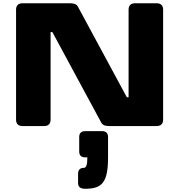

<svg xmlns="http://www.w3.org/2000/svg" viewBox="-20 -770 1095 1173"><path d="M117.2 0H250C275.4 0 289.1 -13.7 289.1 -39.1V-574.2H299.8L599.1 -20C608.4 -2.9 627.4 0 647.5 0H937.5C962.9 0 976.6 -13.7 976.6 -39.1V-710.9C976.6 -736.3 962.9 -750 937.5 -750H804.7C779.3 -750 765.6 -736.3 765.6 -710.9V-175.8H754.9L455.6 -730C446.3 -747.1 427.2 -750 407.2 -750H117.2C91.8 -750 78.1 -736.3 78.1 -710.9V-39.1C78.1 -13.7 91.8 0 117.2 0ZM501 383.3C604.5 383.3 640.1 343.3 640.1 191.4V66.9C640.1 43.9 627.4 31.2 604.5 31.2H499.5C476.6 31.2 463.9 43.9 463.9 66.9V155.8C463.9 179.2 476.6 191.4 499.5 191.4H513.7C513.7 237.8 506.3 255.4 492.7 255.4C469.2 255.4 457 268.1 457 291V347.7C457 371.1 469.2 383.3 501 383.3Z"/></svg>

Font: Gyrotrope Black
Style: Regular
Weight: 900
Designer: David Moles
Version: Version 1.003;Glyphs 3.3.1 (3343)